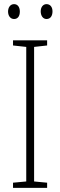

<svg xmlns="http://www.w3.org/2000/svg" viewBox="-20 -909 291 929"><path d="M19 -853C19 -833 30 -817 48 -817C66 -817 76 -831 76 -853C76 -874 66 -889 48 -889C30 -889 19 -873 19 -853ZM177 -854C177 -833 188 -817 205 -817C224 -817 234 -832 234 -854C234 -875 223 -889 205 -889C188 -889 177 -874 177 -854ZM208 0V-25L145 -31V-682L208 -689V-714H43V-689L107 -682V-31L43 -25V0Z"/></svg>

Font: Noto Sans Ethiopic Condensed ExtraLight
Style: Regular
Weight: 200
Width: 3
Designer: Monotype Design Team
Foundry: Monotype Imaging Inc.
Version: Version 2.102